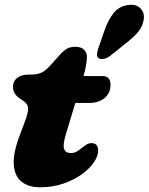

<svg xmlns="http://www.w3.org/2000/svg" viewBox="-20 -780 629 813"><path d="M80 -352 65 -362Q35 -382 35 -412Q35 -436 52.5 -450Q70 -464 100 -464H109Q135.5 -464 154 -471.8Q172.5 -479.5 194 -504L235 -550Q245 -561.5 260.2 -571.8Q275.5 -582 299.5 -582Q323 -582 335.5 -569.8Q348 -557.5 348 -539.5Q348 -525 344.5 -504Q341 -483 333.5 -458H414Q448 -458 448 -421Q448 -386 423 -365Q398 -344 356 -344H299L259.5 -214Q245 -165.5 251.5 -148.8Q258 -132 279.5 -132Q294 -132 304.2 -137.8Q314.5 -143.5 329.5 -156Q343 -166.5 350.5 -170.2Q358 -174 367.5 -174Q395.5 -174 395.5 -141Q395.5 -118.5 377 -91.8Q358.5 -65 325.2 -41.2Q292 -17.5 247.2 -2.2Q202.5 13 149.5 13Q101.5 13 72 -10Q42.5 -33 38.5 -81Q34.5 -129 62.5 -204L86 -267Q99.5 -303 99 -321.2Q98.5 -339.5 80 -352ZM422.5 -651Q437 -693.5 459.5 -723Q482 -752.5 521 -758.5Q554.5 -764 573.2 -746.2Q592 -728.5 589 -701Q586 -674 569.8 -651.2Q553.5 -628.5 516.5 -599.5L448.5 -545Q436.5 -535.5 422.8 -531.5Q409 -527.5 399.5 -532.5Q390 -538.5 390.8 -550.2Q391.5 -562 396.5 -576Z"/></svg>

Font: Fraunces 9pt SuperSoft Black
Style: Italic
Weight: 900
Italic angle: -16°
Version: Version 1.000;[0bf87f6ff]